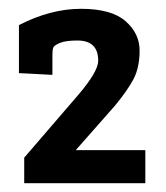

<svg xmlns="http://www.w3.org/2000/svg" viewBox="-20 -757 377 436"><path d="M23 -700Q95 -737 164 -737Q233 -737 265 -709Q297 -681 297 -642.5Q297 -604 283.5 -578Q270 -552 241 -517L152 -416H310V-341H35V-399L159 -543Q203 -595 203 -619Q203 -665 156 -665Q129 -665 116 -659.5Q103 -654 101 -649Q99 -644 99 -632V-587L23 -591Z"/></svg>

Font: Bree Serif
Style: Regular
Weight: 400
Designer: Veronika Burian, Jos Scaglione
Foundry: TypeTogether
Version: Version 1.002